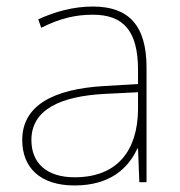

<svg xmlns="http://www.w3.org/2000/svg" viewBox="-20 -557 551 587"><path d="M264 -537C205 -537 150 -522 97 -498L106 -472C163 -501 211 -512 264 -512C357 -512 402 -463 402 -343V-300L299 -294C142 -285 48 -234 48 -129C48 -45 102 10 208 10C316 10 372 -42 400 -103H402L406 0H428V-350C428 -480 373 -537 264 -537ZM301 -270 402 -275V-220C400 -99 341 -15 208 -15C123 -15 76 -58 76 -129C76 -222 165 -263 301 -270Z"/></svg>

Font: Noto Sans Gurmukhi Thin
Style: Regular
Weight: 100
Designer: Jelle Bosma - Monotype Design Team
Foundry: Monotype Imaging Inc.
Version: Version 2.004